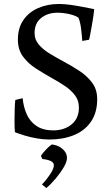

<svg xmlns="http://www.w3.org/2000/svg" viewBox="-20 -686 564 966"><path d="M248 -30Q303 -30 340 -60Q377 -90 377 -145Q377 -180 358 -205.5Q339 -231 308.5 -252Q278 -273 243 -292Q202 -315 162 -340.5Q122 -366 96 -401Q70 -436 70 -487Q70 -545 97.5 -585Q125 -625 172 -645.5Q219 -666 277 -666Q304 -666 335.5 -661.5Q367 -657 398 -651Q429 -645 454 -640Q453 -628 450 -606Q447 -584 442.5 -560Q438 -536 434.5 -516Q431 -496 428 -486L394 -480Q392 -509 388 -541.5Q384 -574 375 -597Q359 -608 329 -615Q299 -622 269 -622Q220 -622 187 -595.5Q154 -569 154 -520Q154 -487 174.5 -462.5Q195 -438 227.5 -418Q260 -398 297 -378Q339 -356 378.5 -330Q418 -304 443.5 -270Q469 -236 469 -187Q469 -119 437.5 -73.5Q406 -28 351.5 -6Q297 16 228 16Q199 16 166.5 10.5Q134 5 104.5 -4Q75 -13 55 -21Q54 -29 53.5 -44Q53 -59 53 -78Q53 -107 54 -137.5Q55 -168 57 -183L94 -192Q98 -148 114.5 -111Q131 -74 164 -52Q197 -30 248 -30ZM240 41Q258 42 276 51Q294 60 305.5 75Q317 90 317 109Q317 128 300.5 156Q284 184 260 212.5Q236 241 213 260L191 242Q212 221 232 191Q251 163 251 145Q251 120 193 114L186 98Q194 85 211 67Q228 49 240 41Z"/></svg>

Font: Buenard
Style: Regular
Weight: 400
Version: Version 2.000